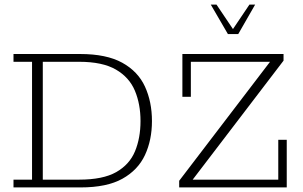

<svg xmlns="http://www.w3.org/2000/svg" viewBox="-20 -819 1323 839"><path d="M39 0V-34H120V-549H39V-583H330Q445 -583 514 -545Q583 -507 613.5 -440.5Q644 -374 644 -290Q644 -207 613.5 -141.5Q583 -76 515 -38Q447 0 332 0ZM167 -34H326Q430 -34 488 -67Q546 -100 570 -158Q594 -216 594 -290Q594 -364 569.5 -422.5Q545 -481 486.5 -515Q428 -549 326 -549H167ZM763 0V-29L1160 -549H814V-396H777V-583H1219V-554L822 -34H1196V-208H1233V0ZM976 -670 901 -799H926L998 -692L1070 -799H1095L1021 -670Z"/></svg>

Font: Rokkitt SemiBold ExtraLight
Style: Regular
Weight: 250
Version: Version 3.103